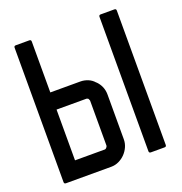

<svg xmlns="http://www.w3.org/2000/svg" viewBox="-136 -896 945 999"><g transform="rotate(-20 336.5 -396.0)"><path d="M311 -391H145V-110H311Q315 -110 320 -116Q325 -122 325 -126V-374Q325 -377 323 -380.5Q321 -384 320 -387Q319 -388 315.5 -389.5Q312 -391 311 -391ZM60 -778H135Q145 -778 145 -768V-486H311Q333 -486 353.5 -477.5Q374 -469 388 -452V-453Q421 -420 421 -374V-126Q421 -104 412 -84Q403 -64 388 -48.5Q373 -33 353 -23.5Q333 -14 311 -14H60Q50 -14 50 -24V-768Q50 -778 60 -778ZM530 -14Q520 -14 520 -24V-768Q520 -778 530 -778H606Q616 -778 616 -768V-24Q616 -14 606 -14Z"/></g></svg>

Font: Kanalisirung
Style: Regular
Weight: 500
Designer: Peter Wiegel
Foundry: Peter Wiegel
Version: 1.000